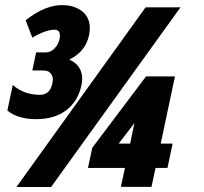

<svg xmlns="http://www.w3.org/2000/svg" viewBox="-20 -743 810 763"><path d="M255.4 -506.3Q306.6 -483.4 306.6 -429.2Q306.6 -417.5 303.7 -404.3Q290.5 -341.3 243.9 -305.4Q197.3 -269.5 124 -269.5Q50.8 -269.5 9.3 -303.7L30.8 -405.3Q74.7 -366.2 139.2 -366.2Q178.7 -366.2 188 -411.6Q189.9 -419.4 189.9 -429.2Q189.9 -439 183.6 -448.2Q174.8 -462.9 151.9 -462.9H108.4L123.5 -534.7H160.6Q181.6 -534.7 196.8 -550.5Q211.9 -566.4 216.3 -586.4Q220.7 -606.4 215.1 -615.7Q209.5 -625 198.2 -625Q161.6 -625 108.4 -593.3L82 -662.6Q124 -695.3 159.4 -709Q194.8 -722.7 225.1 -722.7Q255.4 -722.7 275.9 -714.8Q322.8 -697.8 334 -655.8Q336.9 -644 336.9 -631.1Q336.9 -618.2 334 -603.5Q319.8 -537.1 255.4 -506.3ZM183.1 0H45.4L558.6 -713.9H697.3ZM618.7 -172.4H666L645.5 -75.7H598.1L582 -0.5H460.4L476.6 -75.7H329.6L346.7 -155.8L560.5 -439.5H675.3ZM451.7 -172.4H497.1L514.2 -253.9Z"/></svg>

Font: Open Sans Hebrew Condensed Extra Bold
Style: Italic
Weight: 800
Width: 3
Italic angle: -12°
Foundry: Ascender Corporation, Yanek Iontef
Version: Version 2.001;PS 002.001;hotconv 1.0.70;makeotf.lib2.5.58329